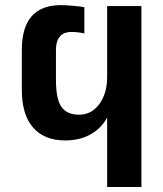

<svg xmlns="http://www.w3.org/2000/svg" viewBox="-20 -749 651 769"><path d="M409.2 0V-278.3Q386.2 -235.4 342.8 -210.9Q299.3 -186.5 241.2 -186.5Q157.2 -186.5 112.3 -238.3Q67.4 -290 67.4 -389.6V-548.8Q67.4 -728.5 224.1 -728.5Q237.3 -728.5 268.8 -726.1Q300.3 -723.6 317.9 -720.2V-615.2Q289.6 -621.1 266.6 -621.1Q235.4 -621.1 219.7 -602.5Q204.1 -584 204.1 -550.3V-428.7Q204.1 -353 225.8 -321.3Q247.6 -289.6 296.9 -289.6Q346.7 -289.6 377.9 -332.3Q409.2 -375 409.2 -441.9V-724.6H546.4V0Z"/></svg>

Font: Liberation Sans
Style: Bold
Weight: 700
Designer: Steve Matteson
Foundry: Ascender Corporation
Version: Version 2.1.5